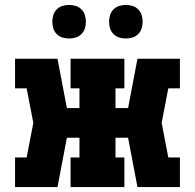

<svg xmlns="http://www.w3.org/2000/svg" viewBox="-20 -758 790 778"><path d="M213 0H41V-120H88L115 -260L88 -400H41V-520H213L251 -320H302V-400H266V-520H484V-400H448V-320H499L537 -520H709V-400H662L635 -260L662 -120H709V0H537L499 -200H448V-120H484V0H266V-120H302V-200H251ZM490 -602Q476 -602 463 -606Q450 -610 440 -620Q430 -630 426 -643Q422 -656 422 -670Q422 -684 426 -697Q430 -710 440 -720Q450 -730 463 -734Q476 -738 490 -738Q504 -738 517 -734Q530 -730 540 -720Q550 -710 554 -697Q558 -684 558 -670Q558 -656 554 -643Q550 -630 540 -620Q530 -610 517 -606Q504 -602 490 -602ZM260 -602Q246 -602 233 -606Q220 -610 210 -620Q200 -630 196 -643Q192 -656 192 -670Q192 -684 196 -697Q200 -710 210 -720Q220 -730 233 -734Q246 -738 260 -738Q274 -738 287 -734Q300 -730 310 -720Q320 -710 324 -697Q328 -684 328 -670Q328 -656 324 -643Q320 -630 310 -620Q300 -610 287 -606Q274 -602 260 -602Z"/></svg>

Font: Iosevka Etoile Heavy
Style: Regular
Weight: 900
Designer: Belleve Invis
Foundry: Belleve Invis
Version: Version 22.1.2; ttfautohint (v1.8.4)